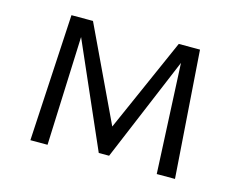

<svg xmlns="http://www.w3.org/2000/svg" viewBox="-73 -574 850 681"><g transform="rotate(15 352.0 -233.0)"><path d="M617 0H550L531 -403L370 -19H332L165 -400L149 0H86L112 -466H191L354 -122L506 -466H584Z"/></g></svg>

Font: EauTestSC
Style: Regular
Weight: 400
Designer: Christian Thalmann (Catharsis Fonts)
Version: Version 0.001;PS 000.001;hotconv 1.0.88;makeotf.lib2.5.64775